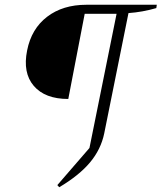

<svg xmlns="http://www.w3.org/2000/svg" viewBox="-20 -665 679 807"><path d="M229 122 221 113 356 -43 470 -607H336L267 -249Q169 -249 122 -304Q75 -359 94 -453Q112 -544 178 -594.5Q244 -645 343 -645H639L637 -631Q578 -614 520 -610L418 -104Q404 -37 358.5 17.5Q313 72 229 122Z"/></svg>

Font: Piazzolla ExtraLight
Style: Italic
Weight: 200
Italic angle: -11.3°
Designer: Juan Pablo del Peral
Foundry: Huerta Tipografica
Version: Version 1.330